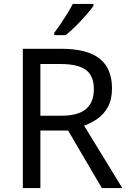

<svg xmlns="http://www.w3.org/2000/svg" viewBox="-20 -964 662 984"><path d="M294 -714Q427 -714 490.5 -663.5Q554 -613 554 -511Q554 -454 533 -416Q512 -378 479.5 -355.5Q447 -333 411 -320L607 0H502L329 -295H187V0H97V-714ZM289 -636H187V-371H294Q381 -371 421 -405.5Q461 -440 461 -507Q461 -577 419 -606.5Q377 -636 289 -636ZM459 -934Q447 -916 422 -887.5Q397 -859 368.5 -830.5Q340 -802 316 -784H258V-796Q273 -815 290.5 -841Q308 -867 325 -894.5Q342 -922 353 -944H459Z"/></svg>

Font: Noto Sans Modi
Style: Regular
Weight: 400
Designer: Monotype Design Team
Foundry: Monotype Imaging Inc.
Version: Version 2.003; ttfautohint (v1.8.4.7-5d5b)